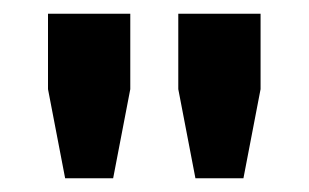

<svg xmlns="http://www.w3.org/2000/svg" viewBox="-20 -720 450 280"><path d="M170 -590 145 -460H75L50 -590V-700H170ZM360 -590 335 -460H265L240 -590V-700H360Z"/></svg>

Font: Squares Bold
Style: Regular
Weight: 400
Designer: Typetype
Foundry: Typetype
Version: Version 001.000